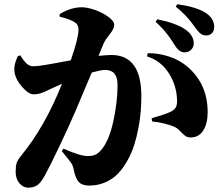

<svg xmlns="http://www.w3.org/2000/svg" viewBox="-20 -826 1040 898"><path d="M801.8 -794.9 809.1 -806.2Q981.9 -782.7 981.9 -700.2Q981.9 -682.1 971.7 -671.1Q961.4 -660.2 943.8 -660.2Q929.2 -660.2 918.5 -668.5Q907.7 -676.8 893.1 -696.8Q892.1 -698.2 884.8 -708.3Q877.4 -718.3 874.3 -722.4Q871.1 -726.6 862.5 -736.8Q854 -747.1 846.4 -754.6Q838.9 -762.2 827.1 -773.2Q815.4 -784.2 801.8 -794.9ZM464.8 -623 440.9 -564.9Q484.9 -568.8 501 -568.8Q641.1 -568.8 641.1 -376Q641.1 -341.3 638.2 -305.2Q635.3 -269 627.4 -227.3Q619.6 -185.5 607.7 -147.9Q595.7 -110.4 576.2 -75.2Q556.6 -40 532.2 -14.4Q507.8 11.2 472.9 26.6Q438 42 397 42Q364.7 42 348.9 25.6Q333 9.3 324.2 -35.2Q321.3 -51.3 312.7 -64Q304.2 -76.7 269 -119.1L276.9 -130.9Q354 -96.2 390.1 -96.2Q413.1 -96.2 425.8 -102.3Q438.5 -108.4 451.2 -122.1Q489.3 -164.6 509.5 -256.3Q529.8 -348.1 529.8 -429.2Q529.8 -499 471.2 -499Q453.6 -499 409.2 -486.8Q383.3 -424.3 332 -304.2Q300.8 -231.9 257.1 -140.1Q213.4 -48.3 189 -3.9Q170.9 28.8 154.3 40.3Q137.7 51.8 111.8 51.8Q88.4 51.8 70.8 31Q53.2 10.3 53.2 -22.9Q53.2 -49.8 58.1 -64.2Q63 -78.6 79.1 -98.1Q190.4 -233.9 270 -434.1Q229.5 -416.5 214.8 -409.2Q212.9 -408.2 206.8 -405.3Q200.7 -402.3 198.7 -401.4Q196.8 -400.4 191.4 -397.9Q186 -395.5 183.6 -394.8Q181.2 -394 176.5 -392.1Q171.9 -390.1 168.9 -389.4Q166 -388.7 161.6 -387.5Q157.2 -386.2 153.6 -386Q149.9 -385.7 145.8 -385.3Q141.6 -384.8 137.2 -384.8Q113.8 -384.8 83.3 -419.7Q52.7 -454.6 47.9 -488.8Q43.5 -519 59.1 -553.7Q60.1 -556.2 62 -560.1L64 -564L75.2 -566.9Q92.3 -539.1 105.7 -527.6Q119.1 -516.1 136.2 -516.1Q146 -516.1 159.2 -517.6Q172.4 -519 191.4 -522.2Q210.4 -525.4 225.1 -528.1Q239.7 -530.8 267.6 -535.9Q295.4 -541 311 -543.9Q347.2 -647.9 347.2 -688Q347.2 -709.5 332 -720.2Q310.1 -735.8 258.8 -748V-759.8Q311 -792 362.8 -792Q387.7 -792 423.1 -779.8Q458.5 -767.6 486.3 -747.6Q514.2 -727.5 514.2 -709Q514.2 -691.9 492.9 -665.3Q471.7 -638.7 464.8 -623ZM708 -724.1 715.8 -735.8Q886.2 -701.2 886.2 -623Q886.2 -605.5 873.8 -593.3Q861.3 -581.1 842.8 -581.1Q817.9 -581.1 797.9 -613.8Q796.9 -615.2 791.7 -623.3Q786.6 -631.3 784.7 -634Q782.7 -636.7 777.6 -644.8Q772.5 -652.8 769 -657Q765.6 -661.1 759.8 -668.9Q753.9 -676.8 748.8 -682.4Q743.7 -688 737.1 -695.3Q730.5 -702.6 723.1 -709.7Q715.8 -716.8 708 -724.1ZM668 -562 670.9 -577.1Q718.3 -578.1 769.8 -561.8Q821.3 -545.4 859.9 -511.2Q951.2 -430.7 951.2 -301.8Q951.2 -248 930.7 -215.8Q910.2 -183.6 873 -183.1Q856.4 -182.6 845.2 -191.4Q834 -200.2 821.8 -213.4Q809.6 -226.6 795.9 -232.9Q778.8 -240.7 748 -248.3Q717.3 -255.9 691.9 -257.8L689 -272.9Q748.5 -290 772.9 -300.8Q791 -308.6 799.6 -319.8Q808.1 -331.1 808.1 -351.1Q808.1 -422.4 770.5 -482.2Q732.9 -542 668 -562Z"/></svg>

Font: Noto Serif JP Black
Style: Regular
Weight: 900
Designer: Ryoko NISHIZUKA  (kana & ideographs); Frank Grießhammer (Latin, Greek & Cyrillic); Wenlong ZHANG  (bopomofo); Sandoll Co
Foundry: Adobe Systems Incorporated
Version: Version 1.001;PS 1.001;hotconv 16.6.54;makeotf.lib2.5.65590